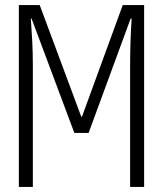

<svg xmlns="http://www.w3.org/2000/svg" viewBox="-20 -734 640 754"><path d="M109 0V-479Q109 -528 106.5 -575Q104 -622 101 -661H104L272 -212H328L493 -661H497Q494 -618 492.5 -570.5Q491 -523 491 -478V0H546V-714H462L302 -276H299L136 -714H54V0Z"/></svg>

Font: Noto Sans Mono UI Light
Style: Regular
Weight: 300
Designer: Monotype Design team
Foundry: Monotype Imaging Inc.
Version: 1.000